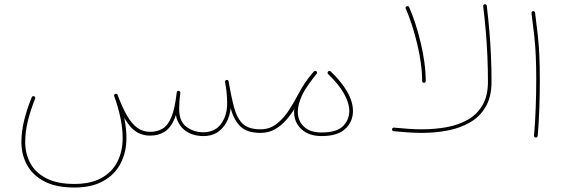

<svg xmlns="http://www.w3.org/2000/svg" viewBox="-20 -629 2634 889"><path d="M79.1 28.3Q79.1 87.4 105.5 135.3Q131.8 183.1 186 211.2Q240.2 239.3 324.2 239.3Q405.3 239.3 458.7 209Q512.2 178.7 538.8 127Q565.4 75.2 565.4 11.2Q565.4 -36.1 554.4 -86.9Q543.5 -137.7 524.4 -189.5Q523.4 -192.9 520.3 -194.1Q517.1 -195.3 513.7 -194.3Q510.3 -193.4 509 -190.2Q507.8 -187 508.8 -183.6Q527.3 -133.3 537.6 -83.5Q547.9 -33.7 547.9 11.2Q547.9 71.3 523.9 119.1Q500 167 450.4 194.8Q400.9 222.7 324.2 222.7Q244.6 222.7 194.3 196.5Q144 170.4 120.4 126.5Q96.7 82.5 96.7 28.3Q96.7 -19 109.4 -70.3Q122.1 -121.6 142.6 -171.9Q144 -175.3 142.8 -178.5Q141.6 -181.6 138.2 -183.1Q134.8 -184.6 131.6 -183.3Q128.4 -182.1 127 -178.7Q106 -127.9 92.5 -74.5Q79.1 -21 79.1 28.3ZM508.8 -183.6Q542 -95.2 579.3 -48.1Q616.7 -1 674.8 -1Q713.9 -1 742.2 -19Q770.5 -37.1 788.6 -80.3Q806.6 -123.5 814.9 -199.2Q815.4 -202.6 813.2 -205.3Q811 -208 807.6 -208.5Q804.2 -209 801.5 -206.8Q798.8 -204.6 798.3 -201.2Q790 -126.5 773.7 -87.2Q757.3 -47.9 732.7 -33.2Q708 -18.6 674.8 -18.6Q642.1 -18.6 616.2 -36.9Q590.3 -55.2 568.4 -93.3Q546.4 -131.3 524.4 -189.5Q523.4 -192.9 520.3 -194.1Q517.1 -195.3 513.7 -194.3Q510.3 -193.4 509 -190.2Q507.8 -187 508.8 -183.6ZM792 -124.5Q792 -92.8 802.5 -69.1Q813 -45.4 830.8 -29.8Q848.6 -14.2 872.1 -6.6Q895.5 1 920.9 1Q964.4 1 992.7 -20.5Q1021 -42 1035.2 -76.7Q1049.3 -111.3 1049.3 -150.9Q1049.3 -167.5 1047.9 -184.3Q1046.4 -201.2 1044.2 -218.3Q1042 -235.4 1038.6 -252Q1038.1 -255.4 1035.2 -257.6Q1032.2 -259.8 1028.8 -258.8Q1025.4 -258.3 1023.4 -255.4Q1021.5 -252.4 1022 -249Q1026.9 -224.6 1029.3 -199.7Q1031.7 -174.8 1031.7 -150.9Q1031.7 -93.3 1003.2 -54.9Q974.6 -16.6 920.9 -16.6Q877.9 -16.6 843.8 -41.3Q809.6 -65.9 809.6 -124.5Q809.6 -144 810.8 -161.1Q812 -178.2 814.9 -199.2Q815.4 -202.6 813.2 -205.3Q811 -208 807.6 -208.5Q804.2 -209 801.5 -206.8Q798.8 -204.6 798.3 -201.2Q795.4 -180.2 793.7 -162.4Q792 -144.5 792 -124.5ZM1022 -249Q1034.7 -175.3 1049.6 -122.6Q1064.5 -69.8 1095.2 -41.7Q1126 -13.7 1186 -13.7H1186.5Q1190.4 -13.7 1192.6 -16.1Q1194.8 -18.6 1194.8 -22Q1194.8 -25.9 1192.6 -28.1Q1190.4 -30.3 1186.5 -30.3H1186Q1132.8 -30.3 1105.7 -54.4Q1078.6 -78.6 1064.9 -127.9Q1051.3 -177.2 1038.6 -252Q1038.1 -255.4 1035.2 -257.6Q1032.2 -259.8 1028.8 -258.8Q1025.4 -258.3 1023.4 -255.4Q1021.5 -252.4 1022 -249Z M1178.2 -22Q1178.2 -18.6 1180.7 -16.1Q1183.1 -13.7 1186.5 -13.7Q1223.1 -13.7 1252.2 -30Q1281.2 -46.4 1304.4 -72.5Q1327.6 -98.6 1345.7 -128.9Q1363.8 -159.2 1377.9 -187.5Q1390.6 -212.9 1410.2 -240.2Q1429.7 -267.6 1445.8 -287.1Q1448.2 -289.6 1447.8 -293.2Q1447.3 -296.9 1444.8 -298.8Q1442.4 -301.3 1439 -300.8Q1435.5 -300.3 1433.1 -297.9Q1416.5 -277.8 1396.5 -250.2Q1376.5 -222.7 1362.3 -195.3Q1342.8 -157.2 1318.1 -119.1Q1293.5 -81.1 1261.2 -55.7Q1229 -30.3 1186.5 -30.3Q1183.1 -30.3 1180.7 -28.1Q1178.2 -25.9 1178.2 -22ZM1341.8 -110.4Q1341.8 -62 1376 -30.5Q1410.2 1 1469.2 1Q1543.5 1 1578.9 -32.5Q1614.3 -65.9 1614.3 -115.2Q1614.3 -157.7 1587.6 -204.3Q1561 -251 1511.2 -298.3Q1508.8 -300.8 1505.1 -300.5Q1501.5 -300.3 1499 -297.9Q1496.6 -295.4 1496.8 -291.7Q1497.1 -288.1 1499.5 -285.6Q1547.9 -239.7 1572.5 -196Q1597.2 -152.3 1597.2 -115.2Q1597.2 -74.7 1568.4 -45.2Q1539.6 -15.6 1469.2 -15.6Q1415.5 -15.6 1387.2 -42.7Q1358.9 -69.8 1358.9 -110.4Q1358.9 -146.5 1380.1 -191.2Q1401.4 -235.8 1445.8 -287.1Q1448.2 -289.6 1448 -293.2Q1447.8 -296.9 1445.3 -298.8Q1442.9 -301.3 1439.2 -300.8Q1435.5 -300.3 1433.1 -297.9Q1387.2 -245.1 1364.5 -198Q1341.8 -150.9 1341.8 -110.4Z M1795.4 -30.8Q1794.9 -27.3 1796.9 -24.7Q1798.8 -22 1802.7 -21.5Q1837.4 -18.1 1870.4 -15.9Q1903.3 -13.7 1933.6 -13.7Q1997.1 -13.7 2054.9 -25.1Q2112.8 -36.6 2158.2 -63.5Q2203.6 -90.3 2229.7 -136.2Q2255.9 -182.1 2255.9 -251Q2255.9 -309.6 2253.4 -366.9Q2251 -424.3 2246.1 -482.7Q2241.2 -541 2233.9 -602.1Q2233.4 -606 2230.5 -607.9Q2227.5 -609.9 2224.1 -609.4Q2221.2 -608.9 2219 -606.4Q2216.8 -604 2217.3 -600.1Q2224.6 -539.6 2229.5 -481.4Q2234.4 -423.3 2236.8 -366.2Q2239.3 -309.1 2239.3 -251Q2239.3 -186 2214.8 -143.3Q2190.4 -100.6 2147.7 -75.7Q2105 -50.8 2050 -40.5Q1995.1 -30.3 1933.6 -30.3Q1903.8 -30.3 1871.6 -32.5Q1839.4 -34.7 1804.7 -38.1Q1800.8 -38.6 1798.3 -36.4Q1795.9 -34.2 1795.4 -30.8ZM1858.9 -588.9Q1873 -556.6 1886.5 -515.4Q1899.9 -474.1 1910.9 -429.2Q1921.9 -384.3 1928.2 -339.4Q1934.6 -294.4 1934.6 -253.9Q1934.6 -250.5 1937 -248Q1939.5 -245.6 1942.9 -245.6Q1946.8 -245.6 1949 -248Q1951.2 -250.5 1951.2 -253.9Q1951.2 -295.9 1944.8 -341.8Q1938.5 -387.7 1927.5 -433.3Q1916.5 -479 1902.8 -520.8Q1889.2 -562.5 1874.5 -595.7Q1873 -599.6 1869.4 -600.3Q1865.7 -601.1 1862.8 -599.6Q1859.9 -598.1 1858.4 -595.5Q1856.9 -592.8 1858.9 -588.9Z M2440.9 -568.4Q2448.7 -509.8 2453.6 -464.1Q2458.5 -418.5 2460.7 -370.8Q2462.9 -323.2 2462.9 -259.3Q2462.9 -198.7 2460.4 -129.9Q2458 -61 2452.6 -1Q2452.1 2.4 2454.6 4.9Q2457 7.3 2460.4 7.8Q2463.9 8.3 2466.6 5.9Q2469.2 3.4 2469.7 0Q2475.1 -61 2477.3 -129.9Q2479.5 -198.7 2479.5 -259.3Q2479.5 -323.7 2477.3 -371.8Q2475.1 -419.9 2470.2 -465.8Q2465.3 -511.7 2457.5 -570.3Q2457 -573.7 2454.3 -575.9Q2451.7 -578.1 2448.2 -577.6Q2444.8 -577.1 2442.6 -574.5Q2440.4 -571.8 2440.9 -568.4Z"/></svg>

Font: Mikhak VF
Style: Regular
Weight: 100
Designer: Amin Abedi
Version: Version 3.001